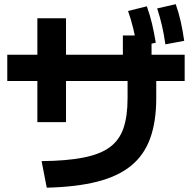

<svg xmlns="http://www.w3.org/2000/svg" viewBox="-20 -872 920 908"><path d="M176.7 -110Q294.4 -111.1 373.9 -126.7Q453.3 -142.2 498.9 -175.6Q544.4 -208.9 563.9 -265.6Q583.3 -322.2 583.3 -407.8V-557.8H561.1V-704.4H696.7V-557.8H718.9V-407.8Q718.9 -296.7 690 -217.2Q661.1 -137.8 599.4 -87.8Q537.8 -37.8 439.4 -12.8Q341.1 12.2 201.1 15.6ZM156.7 -294.4V-785.6H292.2V-294.4ZM14.4 -488.9V-613.3H853.3V-488.9ZM627.8 -650Q620 -696.7 610 -737.8Q600 -778.9 585.6 -820L674.4 -842.2Q688.9 -802.2 698.9 -760Q708.9 -717.8 716.7 -670ZM762.2 -662.2Q755.6 -708.9 746.1 -750Q736.7 -791.1 723.3 -832.2L811.1 -852.2Q825.6 -811.1 835 -768.9Q844.4 -726.7 851.1 -678.9Z"/></svg>

Font: Paperlogy 7 Bold
Style: Regular
Weight: 700
Designer: redesigned by Lee Juim, glyphs from Gmarket Sans & Montserrat
Foundry: PT&
Version: Version 1.001